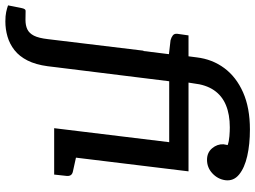

<svg xmlns="http://www.w3.org/2000/svg" viewBox="-191 -632 952 716"><g transform="rotate(90 285.0 -274.0)"><path d="M76 0 129 -428 77 -434Q66 -437 59 -442.5Q52 -448 53 -459L59 -501H137L141 -532Q148 -590 181 -634.5Q214 -679 271.5 -704.5Q329 -730 410 -730Q465 -730 509 -720Q553 -710 578 -689.5Q603 -669 599 -638Q595 -610 573.5 -590Q552 -570 523 -570Q496 -570 480 -589Q464 -608 465 -631Q466 -636 466.5 -639.5Q467 -643 468 -647Q454 -652 435 -653.5Q416 -655 402 -655Q354 -655 319 -640.5Q284 -626 263.5 -596Q243 -566 238 -520L235 -501H566L546 -429H230L179 -17ZM7 182Q-14 182 -28 179Q-42 176 -53 172L-43 122Q-40 106 -32.5 106.5Q-25 107 1 107Q22 107 36.5 100Q51 93 60 75.5Q69 58 73 23L116 -333H217L174 24Q168 69 152.5 99.5Q137 130 114 148Q91 166 63.5 174Q36 182 7 182ZM476 0 498 -85 566 -70Q576 -68 580 -62Q584 -56 583 -46L578 0ZM405 0 466 -501H566L505 0Z"/></g></svg>

Font: Aleo Medium
Style: Italic
Weight: 500
Italic angle: -7°
Designer: Alessio Laiso
Foundry: Alessio Laiso
Version: Version 2.001;gftools[0.9.29]